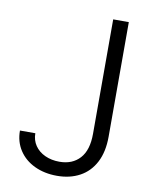

<svg xmlns="http://www.w3.org/2000/svg" viewBox="-82 -769 669 840"><g transform="rotate(10 253.0 -348.5)"><path d="M421.9 -707V-198.2Q421.9 -130.9 397.7 -84.2Q373.5 -37.6 329.8 -13.9Q286.1 9.8 228.5 9.8Q172.9 9.8 128.9 -11Q85 -31.7 60.1 -69.6Q35.2 -107.4 35.2 -157.2H103.5Q103.5 -126.5 119.6 -102.8Q135.7 -79.1 164.3 -65.9Q192.9 -52.7 228.5 -52.7Q286.1 -52.7 319.3 -89.4Q352.5 -126 352.5 -198.2V-707Z"/></g></svg>

Font: Pretendard JP Light
Style: Regular
Weight: 300
Designer: Base glyphs from Inter by Rasmus Andersson; Hangeul glyphs from Noto Sans CJK(Source Han Sans) by Jang Soo-young and Kan
Foundry: Kil Hyung-jin
Version: Version 1.309